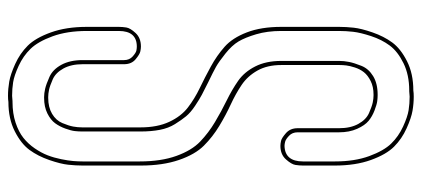

<svg xmlns="http://www.w3.org/2000/svg" viewBox="-300 -534 1029 468"><g transform="rotate(-90 214.0 -299.5)"><path d="M200 -793Q206 -794 215 -794Q232 -794 249.5 -791Q267 -788 292.5 -776.5Q318 -765 337 -746Q356 -727 369.5 -689.5Q383 -652 383 -602V-524Q383 -515 381.5 -505.5Q380 -496 368 -483Q356 -470 335 -470Q330 -470 323 -471.5Q316 -473 304 -483Q292 -493 292 -511V-524V-612Q292 -640 281.5 -659Q271 -678 255 -685Q239 -692 229.5 -694Q220 -696 212 -696H210Q187 -696 171 -686.5Q155 -677 148.5 -661.5Q142 -646 140 -635Q138 -624 138 -613V-608V-471Q138 -430 151.5 -401Q165 -372 186.5 -355.5Q208 -339 234 -326.5Q260 -314 286.5 -299.5Q313 -285 334.5 -266Q356 -247 369.5 -212Q383 -177 383 -128V1V13Q383 30 381 48.5Q379 67 369.5 94.5Q360 122 345 142.5Q330 163 299.5 178.5Q269 194 228 194Q222 195 213 195Q196 195 178.5 192Q161 189 135.5 177.5Q110 166 91 147Q72 128 58.5 90.5Q45 53 45 3V-75Q45 -84 46.5 -93.5Q48 -103 60 -116.5Q72 -130 93 -130Q98 -130 105 -128.5Q112 -127 124 -116.5Q136 -106 136 -88V-75V13Q136 41 146.5 60Q157 79 173 86Q189 93 198.5 95Q208 97 216 97H218Q237 97 251 90Q265 83 272.5 73.5Q280 64 284 51.5Q288 39 289 30.5Q290 22 290 14V9V-128Q290 -162 276.5 -186Q263 -210 241.5 -224.5Q220 -239 194 -251Q168 -263 141.5 -279Q115 -295 93.5 -316.5Q72 -338 58.5 -377.5Q45 -417 45 -470V-471V-600V-612Q45 -629 47 -647.5Q49 -666 58.5 -693.5Q68 -721 83 -741.5Q98 -762 128.5 -777.5Q159 -793 200 -793ZM202 -783H201H200Q172 -783 149.5 -775.5Q127 -768 112.5 -756.5Q98 -745 87 -729Q76 -713 70 -697.5Q64 -682 60.5 -664.5Q57 -647 56 -635Q55 -623 55 -612V-480V-473Q55 -421 68.5 -383.5Q82 -346 103.5 -325.5Q125 -305 151 -289.5Q177 -274 203.5 -261Q230 -248 251.5 -233Q273 -218 286.5 -191.5Q300 -165 300 -128V9Q300 10 300 14Q300 25 297.5 37.5Q295 50 288 67.5Q281 85 263 96Q245 107 218 107H216Q210 107 202 106Q194 105 179.5 99.5Q165 94 154 85Q143 76 134.5 57Q126 38 126 13V-88Q126 -101 117.5 -109Q109 -117 103 -118.5Q97 -120 93 -120Q55 -119 55 -75V3Q55 51 68 86.5Q81 122 98.5 140Q116 158 140 169Q164 180 180 182.5Q196 185 213 185L226 184H227H228Q266 184 294.5 170Q323 156 337.5 136.5Q352 117 360.5 91Q369 65 371 47.5Q373 30 373 13V-128Q373 -162 365 -189Q357 -216 347.5 -232Q338 -248 318 -264Q298 -280 285.5 -287Q273 -294 248 -306Q228 -316 217.5 -321.5Q207 -327 190.5 -338Q174 -349 165 -360Q156 -371 146 -387Q136 -403 132 -424Q128 -445 128 -471V-608Q128 -609 128 -613Q128 -622 129 -631Q130 -640 135 -654Q140 -668 148 -679Q156 -690 172 -698Q188 -706 210 -706H212Q221 -706 232 -703.5Q243 -701 261 -693Q279 -685 290.5 -664Q302 -643 302 -612V-511Q302 -498 311 -490Q320 -482 325.5 -481Q331 -480 335 -480Q373 -480 373 -524V-602Q373 -650 360 -685.5Q347 -721 329.5 -739Q312 -757 288 -768Q264 -779 248 -781.5Q232 -784 215 -784Z"/></g></svg>

Font: Soda Fountain
Style: Outline
Weight: 400
Version: Version 1.0